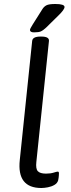

<svg xmlns="http://www.w3.org/2000/svg" viewBox="-20 -935 354 961"><path d="M187 6Q64 6 79 -134L141 -730Q143 -752 183 -752H187Q227 -752 225 -730L162 -125Q158 -90 169.5 -78Q181 -66 210 -66Q233 -66 248.5 -71Q264 -76 269 -76Q275 -76 275 -68Q275 -67 274.5 -56.5Q274 -46 271 -32Q267 -18 252.5 -9.5Q238 -1 219.5 2.5Q201 6 187 6ZM151 -773Q130 -773 130 -785Q130 -791 144 -813L192 -889Q200 -902 212.5 -908.5Q225 -915 257 -915Q303 -915 303 -900Q303 -887 272 -857L211 -797Q196 -783 185 -778Q174 -773 151 -773Z"/></svg>

Font: Asap Semi Expanded Semi Expanded Regular
Style: Italic
Weight: 400
Width: 6
Italic angle: -6°
Designer: Pablo Cosgaya
Foundry: Omnibus-Type
Version: Version 3.001; ttfautohint (v1.8.4.7-5d5b)